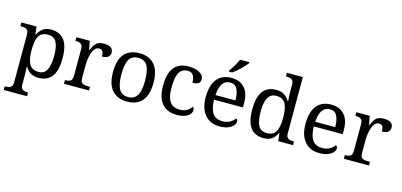

<svg xmlns="http://www.w3.org/2000/svg" viewBox="-81 -1331 4472 2136"><g transform="rotate(15 2154.5 -263.0)"><path d="M18 240V198H26Q49 198 67.5 193Q86 188 97 172.5Q108 157 108 126V-426Q108 -456 96.5 -470.5Q85 -485 66.5 -489.5Q48 -494 26 -494H13V-536H188L198 -446H202Q225 -492 261 -519Q297 -546 355 -546Q454 -546 506.5 -479.5Q559 -413 559 -269Q559 -124 506.5 -57Q454 10 355 10Q297 10 260.5 -14.5Q224 -39 202 -78H198Q200 -49 201 -16.5Q202 16 202 35V131Q202 160 213.5 174.5Q225 189 243.5 193.5Q262 198 284 198H287V240ZM339 -54Q405 -54 433.5 -109.5Q462 -165 462 -270Q462 -377 433.5 -429.5Q405 -482 338 -482Q286 -482 256.5 -459Q227 -436 214.5 -388.5Q202 -341 202 -269Q202 -200 214.5 -152Q227 -104 257 -79Q287 -54 339 -54Z M647 0V-42H650Q673 -42 691.5 -47Q710 -52 721 -67.5Q732 -83 732 -114V-426Q732 -456 720.5 -470.5Q709 -485 690.5 -489.5Q672 -494 650 -494H647V-536H801L820 -437H825Q838 -467 853 -492Q868 -517 893 -531.5Q918 -546 962 -546Q1017 -546 1043.5 -527Q1070 -508 1070 -473Q1070 -442 1048.5 -422Q1027 -402 977 -402Q977 -430 972 -447Q967 -464 955.5 -472Q944 -480 924 -480Q896 -480 877 -458Q858 -436 847 -402Q836 -368 831 -331.5Q826 -295 826 -266V-109Q826 -80 837.5 -65.5Q849 -51 867.5 -46.5Q886 -42 908 -42H936V0Z M1372 10Q1264 10 1202 -59Q1140 -128 1140 -269Q1140 -409 1199.5 -477.5Q1259 -546 1375 -546Q1483 -546 1545 -477.5Q1607 -409 1607 -269Q1607 -128 1547.5 -59Q1488 10 1372 10ZM1374 -42Q1424 -42 1454 -67.5Q1484 -93 1497 -144Q1510 -195 1510 -269Q1510 -381 1479 -437Q1448 -493 1373 -493Q1298 -493 1267.5 -437Q1237 -381 1237 -269Q1237 -157 1268 -99.5Q1299 -42 1374 -42Z M1945 10Q1879 10 1827.5 -18Q1776 -46 1746.5 -106.5Q1717 -167 1717 -265Q1717 -372 1746.5 -433.5Q1776 -495 1826.5 -520.5Q1877 -546 1940 -546Q1982 -546 2022 -535Q2062 -524 2088 -501.5Q2114 -479 2114 -444Q2114 -421 2104 -407Q2094 -393 2074.5 -387Q2055 -381 2025 -381Q2025 -413 2017.5 -439Q2010 -465 1992 -480.5Q1974 -496 1940 -496Q1902 -496 1873.5 -476Q1845 -456 1829.5 -406Q1814 -356 1814 -266Q1814 -195 1829.5 -148Q1845 -101 1878 -78Q1911 -55 1965 -55Q1996 -55 2022 -64Q2048 -73 2067.5 -89Q2087 -105 2098 -125Q2106 -119 2110.5 -109.5Q2115 -100 2115 -86Q2115 -63 2096 -41Q2077 -19 2039.5 -4.5Q2002 10 1945 10Z M2441 10Q2332 10 2270.5 -62Q2209 -134 2209 -264Q2209 -404 2267 -475Q2325 -546 2431 -546Q2528 -546 2583.5 -486Q2639 -426 2639 -307V-261H2306Q2308 -152 2345.5 -102.5Q2383 -53 2455 -53Q2507 -53 2543.5 -74.5Q2580 -96 2598 -123Q2605 -120 2611 -111Q2617 -102 2617 -89Q2617 -69 2598 -46Q2579 -23 2540 -6.5Q2501 10 2441 10ZM2538 -315Q2538 -395 2513.5 -443.5Q2489 -492 2429 -492Q2374 -492 2343.5 -446.5Q2313 -401 2308 -315ZM2385 -619Q2400 -638 2416 -664Q2432 -690 2447 -717Q2462 -744 2472 -766H2579V-756Q2570 -743 2552 -723Q2534 -703 2511.5 -681Q2489 -659 2466 -639.5Q2443 -620 2423 -606H2385Z M2948 10Q2882 10 2836.5 -19Q2791 -48 2767.5 -109.5Q2744 -171 2744 -267Q2744 -364 2767.5 -425.5Q2791 -487 2836.5 -516.5Q2882 -546 2948 -546Q3006 -546 3042.5 -521.5Q3079 -497 3101 -458H3107Q3104 -483 3102.5 -513.5Q3101 -544 3101 -568V-650Q3101 -680 3089.5 -694.5Q3078 -709 3059.5 -713.5Q3041 -718 3019 -718H3011V-760H3195V-110Q3195 -81 3206.5 -66Q3218 -51 3236.5 -46.5Q3255 -42 3277 -42H3285V0H3116L3105 -90H3101Q3079 -44 3043 -17Q3007 10 2948 10ZM2965 -54Q3043 -54 3072 -106.5Q3101 -159 3101 -267Q3101 -371 3072 -426.5Q3043 -482 2964 -482Q2920 -482 2893 -457Q2866 -432 2853.5 -384Q2841 -336 2841 -266Q2841 -160 2869.5 -107Q2898 -54 2965 -54Z M3590 10Q3481 10 3419.5 -62Q3358 -134 3358 -264Q3358 -404 3416 -475Q3474 -546 3580 -546Q3677 -546 3732.5 -486Q3788 -426 3788 -307V-261H3455Q3457 -152 3494.5 -102.5Q3532 -53 3604 -53Q3656 -53 3692.5 -74.5Q3729 -96 3747 -123Q3754 -120 3760 -111Q3766 -102 3766 -89Q3766 -69 3747 -46Q3728 -23 3689 -6.5Q3650 10 3590 10ZM3687 -315Q3687 -395 3662.5 -443.5Q3638 -492 3578 -492Q3523 -492 3492.5 -446.5Q3462 -401 3457 -315Z M3871 0V-42H3874Q3897 -42 3915.5 -47Q3934 -52 3945 -67.5Q3956 -83 3956 -114V-426Q3956 -456 3944.5 -470.5Q3933 -485 3914.5 -489.5Q3896 -494 3874 -494H3871V-536H4025L4044 -437H4049Q4062 -467 4077 -492Q4092 -517 4117 -531.5Q4142 -546 4186 -546Q4241 -546 4267.5 -527Q4294 -508 4294 -473Q4294 -442 4272.5 -422Q4251 -402 4201 -402Q4201 -430 4196 -447Q4191 -464 4179.5 -472Q4168 -480 4148 -480Q4120 -480 4101 -458Q4082 -436 4071 -402Q4060 -368 4055 -331.5Q4050 -295 4050 -266V-109Q4050 -80 4061.5 -65.5Q4073 -51 4091.5 -46.5Q4110 -42 4132 -42H4160V0Z"/></g></svg>

Font: Noto Serif Khmer
Style: Regular
Weight: 400
Designer: Danh Hong and the Monotype Design Team
Foundry: Monotype Imaging Inc.
Version: Version 2.003